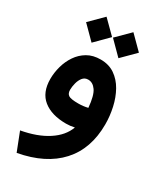

<svg xmlns="http://www.w3.org/2000/svg" viewBox="-215 -676 859 1018"><g transform="rotate(30 215.0 -167.0)"><path d="M206.5 -519.5 286.1 -598.6 365.7 -519 286.1 -439.5ZM42 -519.5 121.6 -598.6 201.2 -519.5 121.6 -439.5ZM270 -5.9Q243.7 0 218.8 0Q129.9 0 79.1 -40.8Q28.3 -81.5 28.3 -164.1Q28.3 -202.6 39.1 -241.7Q49.8 -280.8 72 -313.7Q94.2 -346.7 128.2 -366.7Q162.1 -386.7 209 -386.7Q259.3 -386.7 295.7 -361.8Q332 -336.9 355.5 -295.2Q378.9 -253.4 390.1 -202.6Q401.4 -151.9 401.4 -100.6Q401.4 48.8 316.4 142.1Q231.4 235.4 69.8 265.1L25.9 152.8Q122.6 135.3 185.5 94.2Q248.5 53.2 270 -5.9ZM279.8 -131.8Q273.4 -204.1 253.4 -232.7Q233.4 -261.2 205.1 -261.2Q184.1 -261.2 171.6 -245.6Q159.2 -230 153.6 -207.8Q147.9 -185.5 147.9 -166.5Q147.9 -144 161.6 -134.5Q175.3 -125 221.2 -125Q251.5 -125 279.8 -131.8Z"/></g></svg>

Font: Vazir FD-WOL-UI
Style: Bold-FD-WOL-UI
Weight: 700
Designer: Saber Rastikerdar
Foundry: Saber Rastikerdar
Version: Version 30.0.0